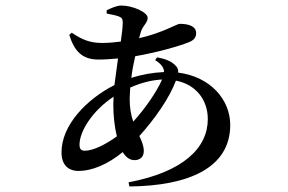

<svg xmlns="http://www.w3.org/2000/svg" viewBox="-20 -611 1040 693"><path d="M230 -485C248 -428 275 -396 336 -396C359 -396 383 -398 406 -400C402 -369 397 -336 393 -304C293 -253 202 -160 202 -61C202 -16 226 6 264 6C311 6 368 -17 423 -62C434 -44 448 -33 465 -33C484 -33 499 -43 499 -66C499 -84 492 -101 483 -120C539 -182 592 -258 615 -320C687 -306 730 -251 730 -181C730 -77 641 10 444 47L447 62C661 60 811 -5 811 -160C811 -251 740 -334 623 -349C624 -358 622 -366 614 -374C599 -390 576 -399 547 -404L540 -394C562 -380 572 -367 572 -351C531 -349 491 -342 454 -330C457 -356 462 -382 468 -408C548 -422 625 -444 660 -458C679 -465 688 -475 688 -492C688 -513 667 -525 629 -525C618 -525 569 -493 482 -473L487 -491C494 -519 513 -527 513 -547C513 -566 461 -591 417 -591C401 -591 380 -581 365 -574V-562C381 -559 397 -556 408 -552C420 -547 423 -543 423 -529C423 -514 420 -489 416 -461C394 -458 371 -456 348 -456C306 -456 277 -467 239 -493ZM565 -324C546 -280 503 -218 461 -172C453 -194 448 -221 448 -255L450 -295C491 -313 528 -322 565 -324ZM402 -119C362 -90 317 -67 286 -67C272 -67 267 -74 267 -89C267 -137 314 -212 390 -262L389 -234C389 -195 393 -154 402 -119Z"/></svg>

Font: Noto Serif SC SemiBold
Style: Regular
Weight: 600
Designer: Ryoko NISHIZUKA 西塚涼子 (kana & ideographs); Frank Grießhammer (Latin, Greek & Cyrillic); Wenlong ZHANG 张文龙 (bopomofo); San
Foundry: Adobe
Version: Version 2.001;hotconv 1.1.0;makeotfexe 2.6.0